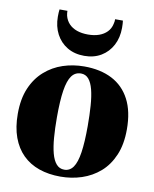

<svg xmlns="http://www.w3.org/2000/svg" viewBox="-87 -844 739 922"><g transform="rotate(10 282.0 -383.0)"><path d="M17.5 -250Q17.5 -323 40 -375.5Q62.5 -428 101.5 -462.2Q140.5 -496.5 189.8 -512.8Q239 -529 293 -529Q372 -529 428.8 -499.8Q485.5 -470.5 516 -412.2Q546.5 -354 546.5 -266.5Q546.5 -193.5 524 -140.8Q501.5 -88 462.8 -54.2Q424 -20.5 374.5 -4.2Q325 12 271 12Q213.5 12 166.8 -4.2Q120 -20.5 86.8 -53.2Q53.5 -86 35.5 -135.2Q17.5 -184.5 17.5 -250ZM283.5 -24Q310.5 -24 327 -47.5Q343.5 -71 351 -121Q358.5 -171 358.5 -249.5Q358.5 -304.5 355.2 -349.2Q352 -394 343.8 -426.2Q335.5 -458.5 320.8 -475.8Q306 -493 283.5 -493Q255 -493 238 -469.8Q221 -446.5 213.2 -396.5Q205.5 -346.5 205.5 -266Q205.5 -212 209 -167.5Q212.5 -123 221 -91Q229.5 -59 244.8 -41.5Q260 -24 283.5 -24ZM283 -579Q235.5 -579 200.2 -600Q165 -621 145.5 -658Q126 -695 126 -742.5Q126 -754 126.5 -762.2Q127 -770.5 128 -778H166.5Q166.5 -773 167 -767Q167.5 -761 169 -754.5Q175 -731.5 190.2 -715.5Q205.5 -699.5 229 -691.2Q252.5 -683 283 -683Q313 -683 336.5 -691.2Q360 -699.5 375.5 -715.5Q391 -731.5 396 -754.5Q398 -761 398.5 -767Q399 -773 399 -778H437Q438 -770.5 438.5 -762.2Q439 -754 439 -743Q439 -695 419.5 -658Q400 -621 365 -600Q330 -579 283 -579Z"/></g></svg>

Font: Merriweather 120pt Black
Style: Regular
Weight: 900
Designer: Eben Sorkin
Foundry: Eben Sorkin
Version: Version 2.100